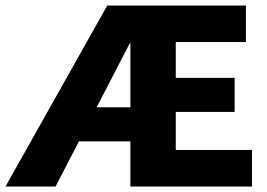

<svg xmlns="http://www.w3.org/2000/svg" viewBox="-37 -678 969 698"><path d="M-17 0 353 -658H506L165 0ZM197 -164 216 -288H499V-164ZM570 -271V-395H816V-271ZM437 0V-658H857V-525H602V-133H879V0Z"/></svg>

Font: Ysabeau SC Black
Style: Regular
Weight: 900
Designer: Christian Thalmann (Catharsis Fonts)
Version: Version 2.001;gftools[0.9.30]; featfreeze: smcp